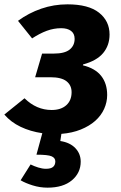

<svg xmlns="http://www.w3.org/2000/svg" viewBox="-38 -602 557 885"><path d="M174 176Q197 176 207 167Q217 158 217 142Q217 126 200 118.5Q183 111 130 111L157 12Q102 4 57 -17.5Q12 -39 -18 -74L75 -149Q130 -95 200 -95Q243 -95 267.5 -117Q292 -139 292 -177Q292 -209 268.5 -227.5Q245 -246 194 -246H124L156 -355H210Q260 -355 283 -373.5Q306 -392 306 -423Q306 -447 289.5 -459.5Q273 -472 244 -472Q210 -472 177.5 -460Q145 -448 110 -425L45 -506Q94 -542 152 -562Q210 -582 273 -582Q370 -582 418.5 -543.5Q467 -505 467 -443Q467 -393 437.5 -357.5Q408 -322 345 -305L344 -301Q401 -287 428.5 -252Q456 -217 456 -164Q456 -131 442 -100Q428 -69 401 -45Q374 -21 334.5 -5Q295 11 245 15L240 48Q285 55 309.5 81Q334 107 334 143Q334 195 293.5 229Q253 263 181 263Q146 263 112.5 252.5Q79 242 57 229L103 156Q119 164 138 170Q157 176 174 176Z"/></svg>

Font: Qjlgwqiwhsfqbnnlvksmvfsycuq
Style: Regular
Weight: 700
Italic angle: -8°
Designer: Carrois Corporate & Edenspiekermann
Foundry: Carrois Corporate GbR & Edenspiekermann AG
Version: Version 2.001